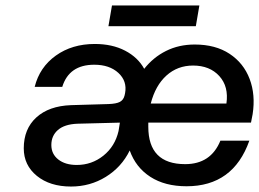

<svg xmlns="http://www.w3.org/2000/svg" viewBox="-20 -673 949 703"><path d="M390 -653H710L697 -577H377ZM663 9Q584 9 530.5 -25.5Q477 -60 455 -122Q425 -61 367.5 -25.5Q310 10 240 10Q163 10 115 -29Q67 -68 67 -130Q67 -201 113 -243Q159 -285 240 -288L377 -292Q406 -293 419 -300Q432 -307 436 -323L438 -332Q446 -376 413.5 -406Q381 -436 325 -436Q233 -436 208 -355H107Q125 -427 184.5 -469.5Q244 -512 327 -512Q391 -512 438 -487.5Q485 -463 508 -421Q541 -463 588 -486.5Q635 -510 693 -510Q769 -510 820.5 -476Q872 -442 894 -384Q916 -326 905 -255L899 -224H523Q523 -217 523 -209Q523 -72 658 -72Q752 -72 787 -158H893Q834 9 663 9ZM687 -433Q630 -433 589.5 -396.5Q549 -360 532 -294H809Q818 -356 783 -394.5Q748 -433 687 -433ZM168 -142Q168 -109 193.5 -89Q219 -69 261 -69Q316 -69 358.5 -103Q401 -137 414 -193L419 -224L263 -220Q216 -218 192 -197Q168 -176 168 -142Z"/></svg>

Font: Overused Grotesk Medium
Style: Italic
Weight: 500
Italic angle: -10°
Version: Version 0.003